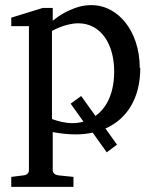

<svg xmlns="http://www.w3.org/2000/svg" viewBox="-20 -515 599 750"><path d="M353 -62 297 -140 256 -110 306 -40C293 -36 279 -34 264 -34C232 -34 206 -42 183 -50V-394C193 -400 204 -405 215 -409C233 -416 260 -424 285 -424C308 -424 328 -419 346 -409C398 -380 426 -315 426 -235C426 -157 400 -96 354 -63ZM526 -249C526 -324 503 -386 469 -428C440 -464 396 -495 336 -495C317 -495 298 -492 280 -486C242 -473 213 -456 186 -434V-484H147L24 -446V-413H93V150C93 162 83 169 72 170L24 176V215H267V176L208 170C197 169 186 162 186 150V1C213 6 243 10 275 10C298 10 320 8 342 3L397 80L437 50L392 -13C476 -50 528 -131 528 -250Z"/></svg>

Font: Veleka
Style: Regular
Weight: 400
Designer: Stefan Peev, Context Ltd, 2016; SIL International, 1997-2014.
Foundry: Stefan Peev, Context Ltd, 2016
Version: Version 1.000